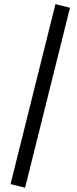

<svg xmlns="http://www.w3.org/2000/svg" viewBox="-20 -745 366 915"><path d="M99.6 149.4 30.3 132.3 244.1 -725.1 313.5 -708Z"/></svg>

Font: Elstob SemiBold
Style: Regular
Weight: 600
Designer: Peter S. Baker
Version: Version 1.015